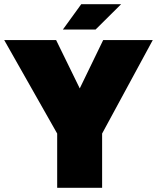

<svg xmlns="http://www.w3.org/2000/svg" viewBox="-20 -890 744 910"><path d="M464 -257V0H251V-257L0 -700H246L358 -471L469 -700H704ZM278 -750 365 -870H554L433 -750Z"/></svg>

Font: Fivo Sans Black
Style: Regular
Weight: 900
Designer: Alexander Slobzheninov
Foundry: Alexander Slobzheninov
Version: 1.0